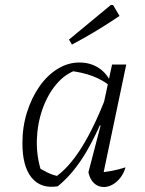

<svg xmlns="http://www.w3.org/2000/svg" viewBox="-20 -745 581 771"><path d="M212 3Q145 14 107.5 -31Q70 -76 70 -170Q70 -236 88.5 -294.5Q107 -353 138.5 -398Q170 -443 211.5 -468.5Q253 -494 299 -494Q341 -494 373.5 -474Q406 -454 424 -417L423 -399Q361 -450 256 -461L288 -464Q242 -449 206.5 -407Q171 -365 150.5 -306.5Q130 -248 128 -183Q126 -118 146 -56L123 -79Q147 -64 170 -52.5Q193 -41 221 -36L198 -31Q254 -68 306 -150Q358 -232 408 -362L425 -350Q376 -218 325 -132.5Q274 -47 212 3ZM390 -24 377 -52Q403 -54 429.5 -59Q456 -64 484 -73Q477 -49 463.5 -31.5Q450 -14 432.5 -4Q415 6 397 6Q374 6 357.5 -9.5Q341 -25 335 -53L384 -241L378 -243L430 -486H487ZM269 -566 257 -586 425 -725H434L460 -681Q414 -650 367 -621.5Q320 -593 269 -566Z"/></svg>

Font: Piazzolla 8pt ExtraLight
Style: Italic
Weight: 250
Italic angle: -11.3°
Designer: Juan Pablo del Peral
Foundry: Huerta Tipografica
Version: Version 2.001